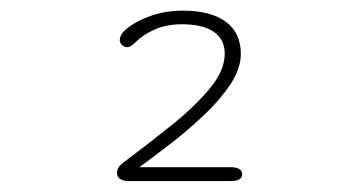

<svg xmlns="http://www.w3.org/2000/svg" viewBox="-20 -642 659 352"><path d="M421.5 -543.5Q421.5 -516.5 402.8 -488Q384 -459.5 354.8 -431.8Q325.5 -404 293.5 -379.2Q261.5 -354.5 235.5 -335.5H402Q424 -335.5 424 -322.5Q424 -310 402 -310H216.5Q206.5 -310 200.5 -313.8Q194.5 -317.5 194.5 -325Q194.5 -330.5 197.5 -335.2Q200.5 -340 207.5 -345Q253 -379 295.2 -413Q337.5 -447 364.8 -480Q392 -513 392 -543.5Q392 -570 371.8 -583.8Q351.5 -597.5 314 -597.5Q285 -597.5 263.8 -588Q242.5 -578.5 230 -566Q225.5 -561.5 221.2 -558.5Q217 -555.5 213 -555.5Q208 -555.5 203.8 -559.5Q199.5 -563.5 199.5 -568.5Q199.5 -572.5 201.8 -577.2Q204 -582 207.5 -585Q223.5 -600.5 252.5 -611.5Q281.5 -622.5 315.5 -622.5Q366 -622.5 393.8 -602.2Q421.5 -582 421.5 -543.5Z"/></svg>

Font: Sono ExtraLight
Style: Regular
Weight: 200
Designer: Tyler Finck
Foundry: Tyler Finck
Version: Version 2.112